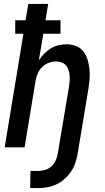

<svg xmlns="http://www.w3.org/2000/svg" viewBox="-20 -755 540 984"><path d="M135 209 136 121H176Q194 121 212 115.5Q230 110 244 97Q258 84 265.5 67Q273 50 276 32L334 -313Q336 -327 337 -342Q338 -357 336.5 -371Q335 -385 330.5 -398Q326 -411 317 -421Q308 -431 294.5 -435.5Q281 -440 267 -440Q248 -440 228.5 -432.5Q209 -425 194.5 -410Q180 -395 172.5 -376.5Q165 -358 162 -339L106 0H4L100 -582H58V-651H111L125 -735H227L213 -651H290V-582H202L179 -445Q190 -463 206 -479.5Q222 -496 240.5 -507Q259 -518 280 -523Q301 -528 321 -528Q347 -528 370 -519Q393 -510 407.5 -491Q422 -472 429 -448.5Q436 -425 438.5 -400.5Q441 -376 439 -350Q437 -324 433 -299L378 32Q374 56 366.5 79Q359 102 345 123Q331 144 311.5 161.5Q292 179 270 189.5Q248 200 223.5 204.5Q199 209 176 209Z"/></svg>

Font: Iosevka Curly Semibold
Style: Italic
Weight: 600
Italic angle: -9°
Monospace: yes
Designer: Belleve Invis
Foundry: Belleve Invis
Version: Version 22.1.2; ttfautohint (v1.8.4)